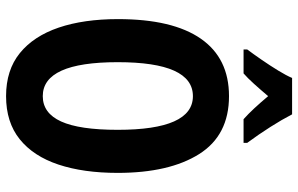

<svg xmlns="http://www.w3.org/2000/svg" viewBox="-195 -778 983 633"><g transform="rotate(90 296.5 -461.5)"><path d="M550 -358Q550 -245 522.5 -162.5Q495 -80 439 -35Q383 10 297 10Q211 10 155 -35.5Q99 -81 71 -163.5Q43 -246 43 -359Q43 -539 107.5 -632Q172 -725 297 -725Q426 -725 488 -626.5Q550 -528 550 -358ZM185 -358Q185 -111 297 -111Q353 -111 380.5 -171.5Q408 -232 408 -358Q408 -606 297 -606Q185 -606 185 -358ZM357 -933Q374 -900 398.5 -861.5Q423 -823 451 -785V-773H373Q356 -788 337 -808.5Q318 -829 297 -854Q275 -828 256 -807Q237 -786 222 -773H143V-785Q158 -805 177 -832.5Q196 -860 212.5 -887Q229 -914 237 -933Z"/></g></svg>

Font: Noto Sans Lao ExtraCondensed
Style: Bold
Weight: 700
Width: 2
Designer: Monotype Design Team
Foundry: Monotype Imaging Inc.
Version: Version 2.003; ttfautohint (v1.8.4.7-5d5b)